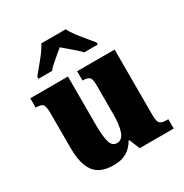

<svg xmlns="http://www.w3.org/2000/svg" viewBox="-178 -904 1005 1051"><g transform="rotate(-30 324.5 -378.0)"><path d="M241 10Q155 10 118.5 -39.5Q82 -89 82 -189V-405Q82 -447 74 -462Q66 -477 30 -477H27V-536H265V-230Q265 -162 275 -124Q285 -86 316 -86Q349 -86 363 -125.5Q377 -165 377 -233V-417Q377 -459 364 -468Q351 -477 327 -477H323V-536H560V-120Q560 -77 574 -68Q588 -59 612 -59H624V0H409L382 -66H377Q357 -30 324 -10Q291 10 241 10ZM119 -619Q134 -638 156 -664Q178 -690 198.5 -717Q219 -744 229 -766H384Q394 -744 414.5 -717Q435 -690 457 -664Q479 -638 494 -619V-606H408Q400 -616 381 -633Q362 -650 341 -667.5Q320 -685 306 -697Q291 -685 271 -668Q251 -651 232.5 -634.5Q214 -618 205 -606H119Z"/></g></svg>

Font: Noto Serif Armenian SemiCondensed Black
Style: Regular
Weight: 900
Width: 4
Designer: Monotype Design Team
Foundry: Monotype Imaging Inc.
Version: Version 2.008; ttfautohint (v1.8.4.7-5d5b)